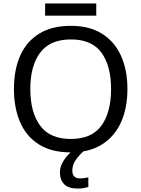

<svg xmlns="http://www.w3.org/2000/svg" viewBox="-20 -875 821 1115"><path d="M720 -358Q720 -247 682.5 -164.5Q645 -82 572 -36Q499 10 391 10Q280 10 206.5 -36Q133 -82 97 -165Q61 -248 61 -359Q61 -469 97 -551Q133 -633 206.5 -679Q280 -725 392 -725Q499 -725 572 -679.5Q645 -634 682.5 -551.5Q720 -469 720 -358ZM156 -358Q156 -223 213 -145.5Q270 -68 391 -68Q513 -68 569 -145.5Q625 -223 625 -358Q625 -493 569 -569.5Q513 -646 392 -646Q271 -646 213.5 -569.5Q156 -493 156 -358ZM539 -855V-784H242V-855ZM400 116Q400 161 445 161Q462 161 473.5 158.5Q485 156 493 155V211Q479 215 465 217.5Q451 220 431 220Q378 220 353 195Q328 170 328 126Q328 97 342.5 70Q357 43 378.5 21Q400 -1 420 -15L468 0Q434 32 417 58.5Q400 85 400 116Z"/></svg>

Font: Noto Sans Living
Style: Regular
Weight: 400
Designer: Monotype Design Team
Foundry: Monotype Imaging Inc.
Version: Version 2.013; ttfautohint (v1.8.4.7-5d5b)